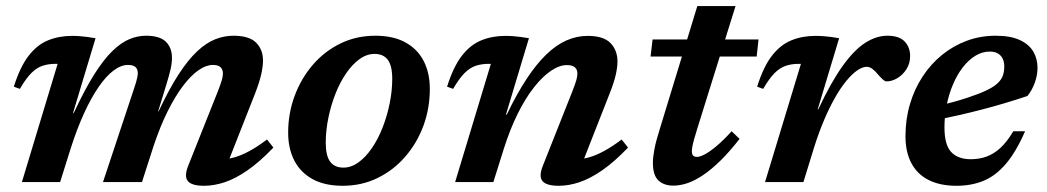

<svg xmlns="http://www.w3.org/2000/svg" viewBox="-20 -586 3369 618"><path d="M704 -38.5 686 -73.5Q709 -72.5 732.8 -79Q756.5 -85.5 782.8 -99.8Q809 -114 839.5 -137L860 -111Q816 -65 777 -38Q738 -11 703.5 0.5Q669 12 636.5 12Q597.5 12 584.8 -3Q572 -18 586 -53L682 -294Q690.5 -316 694 -328.2Q697.5 -340.5 697.5 -349.5Q697.5 -362 690 -369.5Q682.5 -377 665 -377Q643.5 -377 619.2 -360.2Q595 -343.5 569.8 -310.5Q544.5 -277.5 520 -228.5Q495.5 -179.5 474 -115L437 0H311.5L410 -296.5Q415 -311 418 -321.2Q421 -331.5 422.2 -338.5Q423.5 -345.5 423.5 -351Q423.5 -363.5 416 -370.2Q408.5 -377 392 -377Q369.5 -377 345.5 -359Q321.5 -341 297.5 -306.2Q273.5 -271.5 250.5 -221.2Q227.5 -171 207 -106.5L173.5 0H50.5L165.5 -380.5Q164 -380.5 162.2 -380.5Q160.5 -380.5 159 -380.5Q135.5 -380.5 116.8 -374.2Q98 -368 80.8 -350.8Q63.5 -333.5 44 -300L24.5 -307Q44.5 -370.5 71.8 -406Q99 -441.5 134.2 -456Q169.5 -470.5 212 -470.5Q226 -470.5 237.8 -469.5Q249.5 -468.5 261.5 -467Q273.5 -465.5 287.5 -463L214.5 -220.5L218.5 -224.5Q253 -298.5 283.5 -346.8Q314 -395 342 -422Q370 -449 396.5 -460Q423 -471 450 -471Q494 -471 513.8 -451.8Q533.5 -432.5 533.5 -399.5Q533.5 -382.5 528.8 -362Q524 -341.5 515.5 -314L489 -227.5H490.5Q524 -299 554.5 -346Q585 -393 614.2 -420.5Q643.5 -448 672.5 -459.5Q701.5 -471 731 -471Q782 -471 804.2 -448.8Q826.5 -426.5 826.5 -391.5Q826.5 -372.5 820.8 -346.8Q815 -321 801 -285Z M1188 -471Q1246 -471 1285 -449.5Q1324 -428 1343.8 -389.5Q1363.5 -351 1363.5 -300Q1363.5 -237 1342.8 -181Q1322 -125 1284.2 -81.5Q1246.5 -38 1195.2 -13Q1144 12 1083 12Q1025 12 986 -9.5Q947 -31 927.2 -69.5Q907.5 -108 907.5 -159Q907.5 -221.5 928.5 -277.8Q949.5 -334 987 -377.5Q1024.5 -421 1075.8 -446Q1127 -471 1188 -471ZM1085.5 -46.5Q1110.5 -46.5 1134 -63.5Q1157.5 -80.5 1177.2 -109.5Q1197 -138.5 1211.5 -175.5Q1226 -212.5 1234.2 -253Q1242.5 -293.5 1242.5 -332.5Q1242.5 -374.5 1228.2 -393.5Q1214 -412.5 1185.5 -412.5Q1160.5 -412.5 1137 -395.5Q1113.5 -378.5 1093.8 -349.5Q1074 -320.5 1059.5 -283.5Q1045 -246.5 1036.8 -206Q1028.5 -165.5 1028.5 -126.5Q1028.5 -84.5 1042.8 -65.5Q1057 -46.5 1085.5 -46.5Z M1438.5 -300 1419 -307Q1439 -370.5 1466.2 -406Q1493.5 -441.5 1528.8 -456Q1564 -470.5 1606.5 -470.5Q1620.5 -470.5 1632.5 -469.5Q1644.5 -468.5 1656.5 -467Q1668.5 -465.5 1682.5 -463L1608 -215.5L1612 -219Q1644 -285 1675.5 -332.8Q1707 -380.5 1738.8 -411Q1770.5 -441.5 1803.5 -456Q1836.5 -470.5 1871.5 -470.5Q1923 -470.5 1945.2 -447.2Q1967.5 -424 1967.5 -388Q1967.5 -369.5 1961.8 -344.5Q1956 -319.5 1942.5 -285.5L1845.5 -38.5L1827.5 -73.5Q1850.5 -72.5 1874.2 -79Q1898 -85.5 1924.2 -99.8Q1950.5 -114 1981 -137L2001.5 -111Q1957.5 -65 1918.5 -38Q1879.5 -11 1845 0.5Q1810.5 12 1778.5 12Q1739 12 1726.2 -3Q1713.5 -18 1727.5 -53L1822.5 -292.5Q1831 -314.5 1834.8 -327.2Q1838.5 -340 1838.5 -349.5Q1838.5 -362 1830.5 -369.2Q1822.5 -376.5 1804.5 -376.5Q1780.5 -376.5 1753.5 -358.2Q1726.5 -340 1699 -305.2Q1671.5 -270.5 1646.5 -220.2Q1621.5 -170 1601.5 -106.5L1568 0H1445L1560 -380.5Q1558.5 -380.5 1556.8 -380.5Q1555 -380.5 1553.5 -380.5Q1530 -380.5 1511.2 -374.2Q1492.5 -368 1475.2 -350.8Q1458 -333.5 1438.5 -300Z M2074 -404 2080.5 -459H2421.5L2415.5 -404ZM2224.5 -172.5Q2217.5 -150.5 2213.8 -136.5Q2210 -122.5 2208.5 -114Q2207 -105.5 2207 -100Q2207 -89 2211.2 -85Q2215.5 -81 2223.5 -81Q2233.5 -81 2249.2 -89.5Q2265 -98 2286.5 -116Q2308 -134 2335 -163.5L2360.5 -139Q2328.5 -98 2299.2 -69.2Q2270 -40.5 2243.2 -22.5Q2216.5 -4.5 2192.8 3.5Q2169 11.5 2147.5 11.5Q2117 11.5 2099.2 -5.2Q2081.5 -22 2081.5 -62Q2081.5 -80 2086.5 -106.2Q2091.5 -132.5 2103 -168.5L2224.5 -566.5H2347.5Z M2558 -380.5Q2556.5 -380.5 2554.8 -380.5Q2553 -380.5 2551.5 -380.5Q2528 -380.5 2509.2 -374.2Q2490.5 -368 2473.2 -350.8Q2456 -333.5 2436.5 -300L2417 -307Q2437 -370.5 2464.2 -406Q2491.5 -441.5 2526.8 -456Q2562 -470.5 2604.5 -470.5Q2619.5 -470.5 2631.5 -469.5Q2643.5 -468.5 2655.5 -467Q2667.5 -465.5 2681 -463L2611.5 -232.5L2615 -236.5Q2655.5 -322.5 2692.5 -374Q2729.5 -425.5 2765 -448.2Q2800.5 -471 2836.5 -471Q2874 -471 2891.8 -452.5Q2909.5 -434 2909.5 -405.5Q2909.5 -382 2897.8 -363.5Q2886 -345 2868.5 -334.5Q2851 -324 2833 -324Q2828.5 -324 2821.5 -330.2Q2814.5 -336.5 2805 -347.5Q2796 -358.5 2787.2 -364.8Q2778.5 -371 2770 -371Q2756 -371 2739 -359.2Q2722 -347.5 2703.8 -325.2Q2685.5 -303 2667.5 -271.2Q2649.5 -239.5 2632.5 -199.5Q2615.5 -159.5 2600.5 -112L2566 0H2442.5Z M3166 -420Q3141.5 -420 3119.5 -406.5Q3097.5 -393 3079.2 -369.5Q3061 -346 3047.8 -315Q3034.5 -284 3027.2 -248.2Q3020 -212.5 3020 -175.5Q3020 -119.5 3041.8 -96.5Q3063.5 -73.5 3105 -73.5Q3132 -73.5 3155.5 -82Q3179 -90.5 3200.2 -110Q3221.5 -129.5 3241.5 -163.5H3279.5Q3250 -96 3217 -57.8Q3184 -19.5 3145.2 -3.8Q3106.5 12 3059 12Q3006 12 2969.2 -6.5Q2932.5 -25 2913.5 -60.8Q2894.5 -96.5 2894.5 -147.5Q2894.5 -202.5 2909 -251.2Q2923.5 -300 2950 -340.2Q2976.5 -380.5 3012.8 -409.8Q3049 -439 3092.5 -455Q3136 -471 3184.5 -471Q3233 -471 3262.8 -457Q3292.5 -443 3306 -419.8Q3319.5 -396.5 3319.5 -368Q3319.5 -344 3310.8 -319.8Q3302 -295.5 3287 -277Q3252.5 -265.5 3216 -254.5Q3179.5 -243.5 3142 -233.8Q3104.5 -224 3067 -215.5Q3029.5 -207 2993.5 -200L2995.5 -244Q3053 -258 3092 -270.8Q3131 -283.5 3155 -295Q3179 -306.5 3191.5 -318.5Q3204 -330.5 3208.2 -343.5Q3212.5 -356.5 3212.5 -372Q3212.5 -387 3207.2 -397.5Q3202 -408 3191.8 -414Q3181.5 -420 3166 -420Z"/></svg>

Font: Newsreader SemiBold
Style: Italic
Weight: 600
Italic angle: -17°
Designer: Hugues Gentile
Foundry: Production Type
Version: Version 1.003